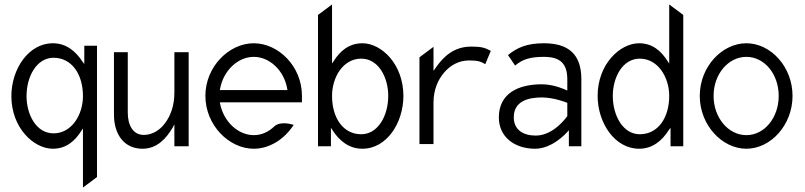

<svg xmlns="http://www.w3.org/2000/svg" viewBox="-20 -656 3612 861"><path d="M31 -225C31 -83 131 11 217 11C277 11 316 -24 344 -68L352 -80V185L415 138V-451H358V-369L349 -381C320 -425 278 -462 217 -462C107 -462 31 -345 31 -225ZM99 -225C99 -314 145 -397 220 -397C302 -397 352 -323 352 -225C352 -142 302 -58 220 -58C142 -58 99 -143 99 -225Z M491 -143C491 -50 539 11 619 11C684 11 725 -34 755 -85L762 -98V0H826V-422H762V-240C762 -183 745 -137 721 -105C700 -76 667 -51 625 -51C576 -51 553 -95 553 -151V-422H491Z M901 -226C901 -95 1007 11 1118 11C1188 11 1255 -31 1297 -96C1281 -101 1237 -112 1211 -90C1185 -65 1154 -50 1118 -50C1048 -50 983 -110 967 -191L966 -197H1334V-227C1334 -358 1229 -462 1118 -462C1007 -462 901 -357 901 -226ZM966 -252 967 -258C982 -340 1047 -401 1118 -401C1189 -401 1254 -340 1268 -258L1269 -252Z M1406 0H1464V-83L1472 -71C1501 -26 1544 11 1605 11C1715 11 1789 -106 1789 -226C1789 -368 1691 -462 1605 -462C1545 -462 1505 -427 1477 -383L1469 -371V-636L1406 -589ZM1469 -226C1469 -309 1518 -393 1600 -393C1678 -393 1721 -308 1721 -226C1721 -137 1675 -54 1600 -54C1518 -54 1469 -128 1469 -226Z M1861 -10H1924V-196C1924 -253 1944 -299 1972 -331C1997 -360 2034 -385 2084 -385C2125 -385 2139 -379 2156 -368L2181 -428C2156 -440 2147 -447 2092 -447C2016 -447 1968 -402 1933 -351L1924 -338V-446L1861 -399Z M2217 -129C2217 -44 2285 11 2380 11C2458 11 2522 -62 2522 -62L2531 -72V0H2587V-301C2587 -412 2530 -462 2419 -462C2342 -462 2298 -442 2258 -409L2290 -362C2325 -392 2362 -401 2419 -401C2490 -401 2524 -373 2524 -300V-250L2517 -253C2517 -253 2466 -278 2410 -278C2302 -278 2217 -236 2217 -129ZM2284 -130C2284 -201 2346 -219 2410 -219C2465 -219 2521 -196 2521 -196L2524 -195V-135L2523 -134C2523 -134 2464 -48 2383 -48C2327 -48 2284 -73 2284 -130Z M2660 -226C2660 -106 2736 11 2846 11C2907 11 2949 -26 2978 -71L2987 -83V0H3044V-589L2981 -636V-371L2973 -383C2945 -427 2906 -462 2846 -462C2760 -462 2660 -368 2660 -226ZM2728 -226C2728 -308 2771 -393 2849 -393C2931 -393 2981 -309 2981 -226C2981 -128 2931 -54 2849 -54C2774 -54 2728 -137 2728 -226Z M3118 -226C3118 -95 3218 11 3327 11C3436 11 3534 -95 3534 -226C3534 -357 3436 -462 3327 -462C3218 -462 3118 -357 3118 -226ZM3180 -226C3180 -324 3246 -401 3327 -401C3408 -401 3472 -324 3472 -226C3472 -128 3408 -50 3327 -50C3246 -50 3180 -128 3180 -226Z"/></svg>

Font: Charger Sport
Style: LitNrw
Weight: 300
Designer: Jasper
Foundry: Cannot Into Space Fonts
Version: Version 1.1